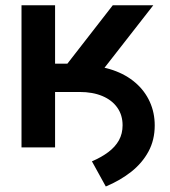

<svg xmlns="http://www.w3.org/2000/svg" viewBox="-20 -549 634 715"><path d="M127.9 -206.5V-304.7H290.5Q352.1 -304.7 400.9 -287.8Q449.7 -271 484.6 -240.7Q519.5 -210.4 537.8 -169.9Q556.2 -129.4 556.2 -82Q556.2 -27.8 533 15.1Q509.8 58.1 468.8 90.6Q427.7 123 374 145.5L322.3 51.8Q357.9 36.6 383.5 17.3Q409.2 -2 422.9 -26.6Q436.5 -51.3 436.5 -82.5Q436.5 -120.6 416.7 -148.4Q397 -176.3 361.1 -191.4Q325.2 -206.5 276.4 -206.5ZM60.1 0V-529.3H185.1V-312H231L399.9 -529.3H550.8L298.8 -206.5H185.1V0Z"/></svg>

Font: Inter 24pt SemiBold
Style: Regular
Weight: 600
Designer: Rasmus Andersson
Foundry: rsms
Version: Version 4.001;git-66647c0bb